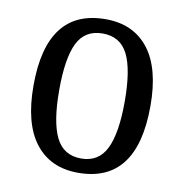

<svg xmlns="http://www.w3.org/2000/svg" viewBox="-67 -610 656 684"><g transform="rotate(10 260.5 -268.0)"><path d="M49 -269Q49 -546 262 -546Q362 -546 417 -476Q472 -406 472 -269Q472 10 259 10Q159 10 104 -60.5Q49 -131 49 -269ZM379 -269Q379 -384 351.5 -439Q324 -494 260 -494Q196 -494 169 -439Q142 -384 142 -269Q142 -154 169.5 -98Q197 -42 261 -42Q324 -42 351.5 -98Q379 -154 379 -269Z"/></g></svg>

Font: Noto Serif Narrow
Style: Regular
Weight: 400
Width: 4
Designer: Monotype Design Team
Foundry: Monotype Imaging Inc.
Version: Version 1.001